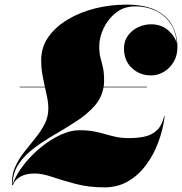

<svg xmlns="http://www.w3.org/2000/svg" viewBox="-20 -780 787 830"><path d="M158 -520Q158 -576.5 189.5 -620.8Q221 -665 273.8 -696.2Q326.5 -727.5 391.8 -743.8Q457 -760 525 -760Q606 -760 654.8 -735.2Q703.5 -710.5 725.2 -668.8Q747 -627 747 -576Q747 -540.5 731 -513Q715 -485.5 689 -469.8Q663 -454 633 -454Q584.5 -454 550.2 -485.8Q516 -517.5 516 -570Q516 -602.5 533 -626Q550 -649.5 576.8 -662.2Q603.5 -675 633 -675Q678 -675 708 -648.2Q738 -621.5 744 -591Q741 -644.5 715.8 -680.5Q690.5 -716.5 651 -734.5Q611.5 -752.5 565 -752.5Q515.5 -752.5 480.8 -724.8Q446 -697 427.5 -657Q409 -617 409 -580Q409 -550.5 414.2 -531Q419.5 -511.5 424.8 -489.5Q430 -467.5 430 -430Q430 -417 428 -405H615V-402.5H427.5Q419.5 -356.5 388 -321.2Q356.5 -286 312 -257Q267.5 -228 219.8 -200.2Q172 -172.5 130 -141.8Q88 -111 61.8 -72.8Q35.5 -34.5 34.5 16Q50.5 -26.5 82.8 -67.8Q115 -109 156.2 -142.8Q197.5 -176.5 241 -196.8Q284.5 -217 322.5 -217Q360 -217 386.5 -211.8Q413 -206.5 435.2 -200Q457.5 -193.5 481.5 -188.2Q505.5 -183 537.5 -183Q574 -183 604.8 -189.5Q635.5 -196 657.5 -216Q679.5 -236 689.5 -277H692Q684.5 -219 664 -164.2Q643.5 -109.5 610.5 -65.5Q577.5 -21.5 532.8 4.2Q488 30 432 30Q363.5 30 307 15Q250.5 0 206.2 -15Q162 -30 130.5 -30Q92.5 -30 68 -16.2Q43.5 -2.5 35.5 20H32Q29.5 -21.5 44.5 -56Q59.5 -90.5 83.2 -121Q107 -151.5 131.2 -181Q155.5 -210.5 172.2 -242.2Q189 -274 189 -311Q189 -333.5 184.5 -356Q180 -378.5 174.5 -402.5H65V-405H174Q168 -431 163 -459.2Q158 -487.5 158 -520Z"/></svg>

Font: Bodoni* 72pt Fatface
Style: Italic
Weight: 900
Italic angle: -13°
Version: Version 2.3